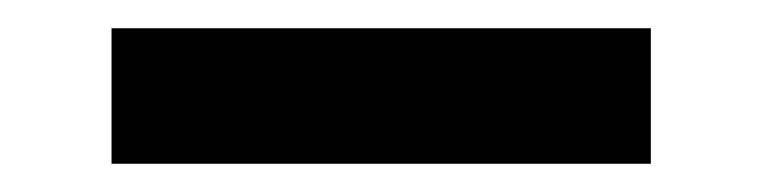

<svg xmlns="http://www.w3.org/2000/svg" viewBox="-20 99 540 136"><path d="M59 215V119H441V215Z"/></svg>

Font: Iosevka SS04
Style: Bold
Weight: 700
Monospace: yes
Designer: Belleve Invis
Foundry: Belleve Invis
Version: Version 19.0.0; ttfautohint (v1.8.4)